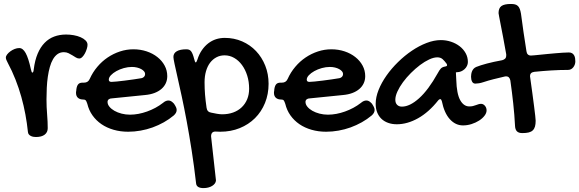

<svg xmlns="http://www.w3.org/2000/svg" viewBox="-20 -631 2951 978"><path d="M305.2 -365.2Q287.1 -365.2 273.4 -355.7Q259.8 -346.2 250 -329.3Q240.2 -312.5 233.9 -289.8Q227.5 -267.1 223.6 -240.2Q219.7 -213.4 218.3 -184.1Q216.8 -154.8 216.8 -125Q216.8 -85.9 220 -48.1Q223.1 -10.3 223.1 22Q223.1 43 207.5 54.9Q191.9 66.9 163.1 66.9Q157.7 66.9 150.9 65.9Q144 64.9 137.9 62Q131.8 59.1 127.2 54Q122.6 48.8 122.1 40Q117.7 -2.9 109.4 -47.9Q101.1 -92.8 88.6 -137.5Q76.2 -182.1 58.8 -226.1Q41.5 -270 19 -312Q15.1 -319.3 12.5 -325.7Q9.8 -332 9.8 -337.9Q9.8 -345.2 16.4 -353.8Q22.9 -362.3 33 -369.6Q43 -377 54.9 -381.6Q66.9 -386.2 78.1 -386.2Q96.7 -386.2 110.8 -360.6Q125 -335 137.2 -278.8Q139.6 -269 141.1 -265.1Q142.6 -261.2 145 -261.2Q150.4 -261.2 151.9 -277.8Q157.7 -324.2 171.9 -357.7Q186 -391.1 207.3 -412.8Q228.5 -434.6 256.1 -444.8Q283.7 -455.1 316.9 -455.1Q335.9 -455.1 355.5 -451.7Q375 -448.2 390.6 -441.4Q406.2 -434.6 416 -424.8Q425.8 -415 425.8 -402.8Q425.8 -394 422.1 -382.1Q418.5 -370.1 412.6 -359.1Q406.7 -348.1 399.2 -340.6Q391.6 -333 383.8 -333Q375 -333 366.7 -338.1Q358.4 -343.3 348.9 -349.1Q339.4 -355 328.9 -360.1Q318.4 -365.2 305.2 -365.2Z M810.1 -106.9Q824.2 -119.1 837.9 -119.1Q845.7 -119.1 852.1 -115.2Q858.4 -111.3 866.2 -103Q873.5 -91.8 876.7 -84.7Q879.9 -77.6 879.9 -70.8Q879.9 -56.2 865.2 -43Q841.8 -23.4 814.5 -8.1Q787.1 7.3 757.3 18.1Q727.5 28.8 695.8 34.4Q664.1 40 632.8 40Q593.3 40 558.6 30Q523.9 20 496.8 1.5Q469.7 -17.1 451.2 -43.2Q432.6 -69.3 424.8 -102.1Q420.4 -115.7 416.7 -119.9Q413.1 -124 404.8 -124Q386.7 -124 377 -132.8Q367.2 -141.6 367.2 -158.2Q367.2 -165 368.2 -167L369.1 -176.8Q371.6 -194.3 378.7 -202.1Q385.7 -210 400.9 -210H408.2Q428.7 -210 437 -229Q452.1 -262.7 475.6 -290.5Q499 -318.4 528.3 -338.1Q557.6 -357.9 591.1 -368.9Q624.5 -379.9 659.2 -379.9Q695.3 -379.9 726.8 -369.4Q758.3 -358.9 781.7 -340.3Q805.2 -321.8 818.6 -296.9Q832 -272 832 -243.2Q832 -223.1 824.2 -206.5Q816.4 -189.9 801.8 -177.5Q787.1 -165 766.4 -157.2Q745.6 -149.4 719.2 -147L549.8 -129.9Q540 -129.9 533.9 -125Q527.8 -120.1 527.8 -111.8Q527.8 -99.1 537.4 -87.4Q546.9 -75.7 562.7 -66.7Q578.6 -57.6 599.4 -52.2Q620.1 -46.9 642.1 -46.9Q663.1 -46.9 685.3 -51Q707.5 -55.2 729.2 -63Q751 -70.8 771.5 -81.8Q792 -92.8 810.1 -106.9ZM701.2 -232.9Q708.5 -234.4 713.9 -240Q719.2 -245.6 719.2 -253.9Q719.2 -261.2 713.9 -267.6Q708.5 -273.9 699.2 -279.1Q689.9 -284.2 677.7 -287.1Q665.5 -290 651.9 -290Q631.8 -290 610.8 -284.2Q589.8 -278.3 572.8 -268.8Q555.7 -259.3 544.9 -247.8Q534.2 -236.3 534.2 -225.1Q534.2 -213.9 547.9 -213.9Q556.2 -213.9 574.7 -215.8Q593.3 -217.8 615.7 -220.5Q638.2 -223.1 661.1 -226.6Q684.1 -230 701.2 -232.9Z M863.3 -340.8Q863.3 -359.9 880.4 -369.9Q897.5 -379.9 929.2 -379.9Q936.5 -379.9 942.4 -377.9Q948.2 -376 952.9 -370.4Q957.5 -364.7 961.4 -355Q965.3 -345.2 969.2 -330.1Q973.1 -313 977.1 -313Q980.5 -313 985.4 -327.1Q994.1 -355 1008.5 -375.7Q1022.9 -396.5 1041 -410.4Q1059.1 -424.3 1080.3 -431.2Q1101.6 -438 1125 -438Q1172.4 -438 1213.4 -420.2Q1254.4 -402.3 1284.2 -370.8Q1314 -339.4 1331.1 -296.6Q1348.1 -253.9 1348.1 -204.1Q1348.1 -151.4 1329.8 -106.4Q1311.5 -61.5 1278.8 -29.1Q1246.1 3.4 1200.9 21.7Q1155.8 40 1102.1 40L1077.1 39.1Q1055.2 39.1 1055.2 64L1080.1 288.1Q1079.6 296.4 1074.5 303.5Q1069.3 310.5 1060.8 315.9Q1052.2 321.3 1040.8 324.2Q1029.3 327.1 1017.1 327.1Q981.9 327.1 979 304.2Q968.8 215.3 956.3 135.3Q943.8 55.2 930.9 -13.9Q918 -83 905.8 -139.6Q893.6 -196.3 884 -238.3Q874.5 -280.3 868.9 -306.6Q863.3 -333 863.3 -340.8ZM1022 -211.9Q1022 -180.2 1024.4 -149.2Q1026.9 -118.2 1032.2 -82Q1035.2 -60.1 1056.2 -57.1Q1068.8 -54.2 1084.7 -51.5Q1100.6 -48.8 1111.3 -48.8Q1142.6 -48.8 1168 -58.1Q1193.4 -67.4 1211.4 -84.7Q1229.5 -102.1 1239.3 -126Q1249 -149.9 1249 -179.2Q1249 -214.8 1239.3 -245.8Q1229.5 -276.9 1212.6 -299.8Q1195.8 -322.8 1173.1 -335.9Q1150.4 -349.1 1124 -349.1Q1101.1 -349.1 1082.3 -339.1Q1063.5 -329.1 1050 -311.3Q1036.6 -293.5 1029.3 -268.1Q1022 -242.7 1022 -211.9Z M1818.4 -106.9Q1832.5 -119.1 1846.2 -119.1Q1854 -119.1 1860.4 -115.2Q1866.7 -111.3 1874.5 -103Q1881.8 -91.8 1885 -84.7Q1888.2 -77.6 1888.2 -70.8Q1888.2 -56.2 1873.5 -43Q1850.1 -23.4 1822.8 -8.1Q1795.4 7.3 1765.6 18.1Q1735.8 28.8 1704.1 34.4Q1672.4 40 1641.1 40Q1601.6 40 1566.9 30Q1532.2 20 1505.1 1.5Q1478 -17.1 1459.5 -43.2Q1440.9 -69.3 1433.1 -102.1Q1428.7 -115.7 1425 -119.9Q1421.4 -124 1413.1 -124Q1395 -124 1385.3 -132.8Q1375.5 -141.6 1375.5 -158.2Q1375.5 -165 1376.5 -167L1377.4 -176.8Q1379.9 -194.3 1387 -202.1Q1394 -210 1409.2 -210H1416.5Q1437 -210 1445.3 -229Q1460.4 -262.7 1483.9 -290.5Q1507.3 -318.4 1536.6 -338.1Q1565.9 -357.9 1599.4 -368.9Q1632.8 -379.9 1667.5 -379.9Q1703.6 -379.9 1735.1 -369.4Q1766.6 -358.9 1790 -340.3Q1813.5 -321.8 1826.9 -296.9Q1840.3 -272 1840.3 -243.2Q1840.3 -223.1 1832.5 -206.5Q1824.7 -189.9 1810.1 -177.5Q1795.4 -165 1774.7 -157.2Q1753.9 -149.4 1727.5 -147L1558.1 -129.9Q1548.3 -129.9 1542.2 -125Q1536.1 -120.1 1536.1 -111.8Q1536.1 -99.1 1545.7 -87.4Q1555.2 -75.7 1571 -66.7Q1586.9 -57.6 1607.7 -52.2Q1628.4 -46.9 1650.4 -46.9Q1671.4 -46.9 1693.6 -51Q1715.8 -55.2 1737.5 -63Q1759.3 -70.8 1779.8 -81.8Q1800.3 -92.8 1818.4 -106.9ZM1709.5 -232.9Q1716.8 -234.4 1722.2 -240Q1727.5 -245.6 1727.5 -253.9Q1727.5 -261.2 1722.2 -267.6Q1716.8 -273.9 1707.5 -279.1Q1698.2 -284.2 1686 -287.1Q1673.8 -290 1660.2 -290Q1640.1 -290 1619.1 -284.2Q1598.1 -278.3 1581.1 -268.8Q1564 -259.3 1553.2 -247.8Q1542.5 -236.3 1542.5 -225.1Q1542.5 -213.9 1556.2 -213.9Q1564.5 -213.9 1583 -215.8Q1601.6 -217.8 1624 -220.5Q1646.5 -223.1 1669.4 -226.6Q1692.4 -230 1709.5 -232.9Z M2225.6 -426.8Q2252.4 -426.8 2277.3 -418.5Q2302.2 -410.2 2321.3 -395.5Q2340.3 -380.9 2351.8 -360.4Q2363.3 -339.8 2363.3 -314.9Q2363.3 -304.7 2358.6 -295.2Q2354 -285.6 2346.2 -278.6Q2338.4 -271.5 2328.4 -267.3Q2318.4 -263.2 2307.6 -263.2Q2306.6 -263.2 2305.9 -262.9Q2305.2 -262.7 2304.2 -262.7Q2303.2 -262.2 2302.2 -262.2L2304.2 -223.1Q2306.2 -153.3 2324 -121.1Q2341.8 -88.9 2370.6 -88.9Q2380.9 -88.9 2388.9 -90.8Q2397 -92.8 2404.1 -95.5Q2411.1 -98.1 2417.5 -100.1Q2423.8 -102.1 2430.2 -102.1Q2441.4 -102.1 2450 -92.3Q2458.5 -82.5 2458.5 -68.8Q2458.5 -55.2 2448 -41.5Q2437.5 -27.8 2420.4 -16.8Q2403.3 -5.9 2381.8 1Q2360.4 7.8 2338.4 7.8Q2300.3 7.8 2271.5 -23.7Q2242.7 -55.2 2230.5 -116.2Q2227.5 -126 2222.7 -126Q2216.8 -126 2212.4 -120.1Q2164.1 -59.1 2109.4 -28.6Q2054.7 2 2001.5 2Q1976.6 2 1956.5 -5.4Q1936.5 -12.7 1922.6 -26.1Q1908.7 -39.6 1901.1 -58.8Q1893.6 -78.1 1893.6 -102.1Q1893.6 -135.7 1908.4 -172.9Q1923.3 -210 1948.7 -246.1Q1974.1 -282.2 2007.6 -314.9Q2041 -347.7 2077.9 -372.6Q2114.7 -397.5 2152.8 -412.1Q2190.9 -426.8 2225.6 -426.8ZM2209.5 -257.8Q2218.3 -274.4 2225.6 -282Q2232.9 -289.6 2246.6 -292Q2257.3 -293.5 2257.3 -298.8Q2257.3 -302.7 2254.4 -307.1Q2245.1 -319.8 2234.9 -329.3Q2224.6 -338.9 2207.5 -338.9Q2189 -338.9 2166 -328.1Q2143.1 -317.4 2119.4 -299.6Q2095.7 -281.7 2073 -259Q2050.3 -236.3 2032.7 -212.4Q2015.1 -188.5 2004.4 -165Q1993.7 -141.6 1993.7 -123Q1993.7 -106.4 2002.7 -97.2Q2011.7 -87.9 2027.3 -87.9Q2067.4 -87.9 2114.7 -130.4Q2162.1 -172.9 2209.5 -257.8Z M2519.5 -564Q2519.5 -589.8 2534.2 -600.3Q2548.8 -610.8 2582.5 -610.8Q2594.7 -610.8 2603.3 -608.6Q2611.8 -606.4 2617.9 -600.6Q2624 -594.7 2627.7 -585.2Q2631.3 -575.7 2633.8 -561Q2639.6 -515.6 2646.7 -467.3Q2653.8 -418.9 2661.6 -370.1Q2664.6 -348.1 2684.6 -348.1Q2689.9 -348.1 2702.4 -349.4Q2714.8 -350.6 2731.9 -352.3Q2749 -354 2768.8 -356Q2788.6 -357.9 2808.3 -359.6Q2828.1 -361.3 2845.9 -362.5Q2863.8 -363.8 2877.4 -363.8Q2888.2 -363.8 2894.5 -359.6Q2900.9 -355.5 2904.5 -348.9Q2908.2 -342.3 2909.4 -334.2Q2910.6 -326.2 2910.6 -317.9Q2910.6 -310.5 2908 -302.7Q2905.3 -294.9 2900.6 -288.8Q2896 -282.7 2889.2 -278.8Q2882.3 -274.9 2873.5 -274.9Q2831.1 -274.9 2787.8 -272.2Q2744.6 -269.5 2701.7 -265.1Q2679.7 -262.2 2679.7 -243.2Q2679.7 -241.7 2680.2 -239.5Q2680.7 -237.3 2680.7 -235.8Q2686.5 -193.4 2691.7 -156.2Q2696.8 -119.1 2700.4 -90.1Q2704.1 -61 2706.3 -41.7Q2708.5 -22.5 2708.5 -16.1Q2708.5 1.5 2705.1 13.4Q2701.7 25.4 2693.8 33Q2686 40.5 2673.1 43.7Q2660.2 46.9 2640.6 46.9Q2622.1 46.9 2613.3 38.1Q2604.5 29.3 2603.5 11.2Q2600.6 -46.4 2594.2 -104.7Q2587.9 -163.1 2579.6 -221.2Q2575.2 -242.2 2557.6 -242.2Q2556.2 -242.2 2554.2 -241.7Q2552.2 -241.2 2550.8 -241.2Q2520.5 -234.4 2493.7 -227.5Q2466.8 -220.7 2443.4 -212.9Q2430.2 -208.5 2419.9 -206.8Q2409.7 -205.1 2401.4 -205.1Q2390.1 -205.1 2384.8 -215.1Q2379.4 -225.1 2379.4 -240.2Q2379.4 -245.6 2380.4 -252.7Q2381.3 -259.8 2384 -266.8Q2386.7 -273.9 2391.8 -280Q2397 -286.1 2405.8 -290Q2426.3 -298.3 2460.4 -307.4Q2494.6 -316.4 2537.6 -324.2Q2547.4 -326.7 2553 -332.3Q2558.6 -337.9 2558.6 -349.1Q2558.6 -351.6 2558.6 -354.2Q2558.6 -356.9 2557.6 -359.9Q2549.8 -404.8 2542.7 -441.7Q2535.6 -478.5 2530.5 -504.9Q2525.4 -531.2 2522.5 -546.4Q2519.5 -561.5 2519.5 -564Z"/></svg>

Font: Gochi Hand
Style: Regular
Weight: 400
Designer: Juan Pablo del Peral
Foundry: Juan Pablo del Peral
Version: Version 1.001